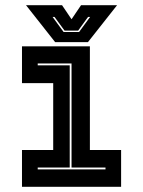

<svg xmlns="http://www.w3.org/2000/svg" viewBox="-20 -718 550 738"><path d="M64.5 0V-141.5H184.5V-398.5H64.5V-540H325.5V-141.5H445.5V0ZM125 -67H385.5V-74H255V-474H125V-467H248V-74H125ZM192 -556 80 -698H218.5L255 -644L291.5 -698H430L318 -556ZM224.5 -595H284L326.5 -653H318.5L280.5 -600.5H228L189.5 -653H182Z"/></svg>

Font: Tourney Expanded ExtraBold
Style: Regular
Weight: 800
Width: 7
Designer: Tyler Finck
Foundry: Etcetera Type Co
Version: Version 1.010; ttfautohint (v1.8.3)